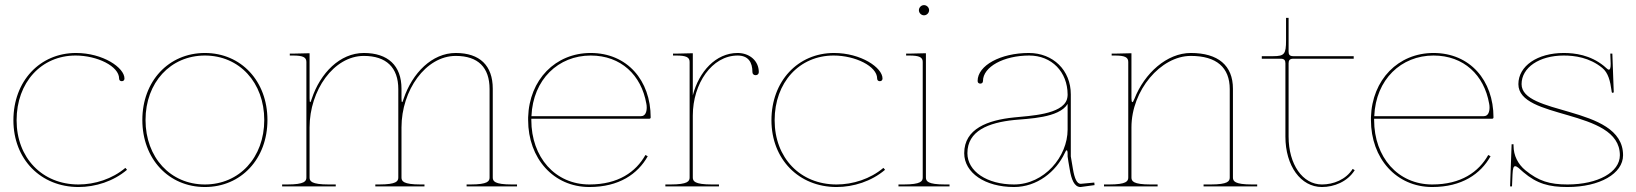

<svg xmlns="http://www.w3.org/2000/svg" viewBox="-20 -730 6407 752"><path d="M32.5 -259C32.5 -106.5 139.5 2.5 287.5 2.5C353.5 2.5 424 -19.5 477.5 -65L471 -72.5C419.5 -29 351.5 -7.5 287.5 -7.5C145 -7.5 45 -112 45 -259C45 -407 141.5 -512.5 276 -512.5C361 -512.5 446.5 -470.5 446.5 -422.5C446.5 -416 450.5 -412 457 -412C463.5 -412 467.5 -416 467.5 -422.5C467.5 -465 383.5 -522.5 277.5 -522.5C136 -522.5 32.5 -412 32.5 -259Z M782.5 -522.5C640.5 -522.5 537.5 -412 537.5 -260C537.5 -108 640.5 2.5 782.5 2.5C924.5 2.5 1027.5 -108 1027.5 -260C1027.5 -412 924.5 -522.5 782.5 -522.5ZM782.5 -512.5C917.5 -512.5 1015 -406.5 1015 -260C1015 -113.5 917.5 -7.5 782.5 -7.5C647.5 -7.5 550 -113.5 550 -260C550 -406.5 647.5 -512.5 782.5 -512.5Z M1115 -520V-512.5H1127.5C1166 -512.5 1180 -506 1180 -487.5V-35C1180 -20.5 1173.5 -7.5 1105 -7.5H1085V0H1295V-7.5H1267.5C1199 -7.5 1192.5 -20.5 1192.5 -35V-231C1192.5 -376 1287 -511 1405 -511C1493 -511 1540 -465.5 1540 -381V-35C1540 -20.5 1533.5 -7.5 1465 -7.5H1450V0H1642.5V-7.5H1627.5C1559 -7.5 1552.5 -20.5 1552.5 -35V-231C1552.5 -376 1647 -511 1765 -511C1853 -511 1897.5 -465.5 1897.5 -381V-35C1897.5 -20.5 1891 -7.5 1822.5 -7.5H1807.5V0H2005V-7.5H1985C1916.5 -7.5 1910 -20.5 1910 -35V-382.5C1910 -473.5 1859 -522.5 1765 -522.5C1672 -522.5 1595 -444 1561 -343.5C1559 -336.5 1556.5 -330 1555 -330C1553.5 -330 1552.5 -333 1552.5 -344.5V-382.5C1552.5 -473.5 1499 -522.5 1405 -522.5C1311.5 -522.5 1234.5 -444 1201 -343C1199 -336 1196.5 -330 1195 -330C1193.5 -330 1192.5 -333 1192.5 -344.5V-521.5L1127.5 -520Z M2490.5 -275H2061.5C2067.5 -419.5 2167.5 -512.5 2293.5 -512.5C2412.5 -512.5 2492 -435.5 2511.5 -324C2512.5 -319.5 2513 -314.5 2513 -309C2513 -292.5 2508 -275 2490.5 -275ZM2061 -265H2523.5C2525.5 -265 2528.5 -266.5 2528.5 -270C2528.5 -415 2436.5 -522.5 2293.5 -522.5C2155.5 -522.5 2053 -418 2048.5 -270.5V-260C2048.5 -109.5 2148 2.5 2288.5 2.5C2404.5 2.5 2478 -48.5 2517 -118L2508 -123C2470.5 -56.5 2401.5 -7.5 2288.5 -7.5C2154.5 -7.5 2061 -114 2061 -260Z M2952 -447.5C2952 -492 2915.5 -522.5 2869 -522.5C2783.5 -522.5 2717.5 -449.5 2693.5 -356.5V-521.5L2628.5 -520H2616V-512.5H2628.5C2667 -512.5 2681 -506 2681 -487.5V-35C2681 -20.5 2674.5 -7.5 2606 -7.5H2586V0H2796V-7.5H2768.5C2700 -7.5 2693.5 -20.5 2693.5 -35V-277.5C2693.5 -402.5 2768.5 -512.5 2869 -512.5C2911 -512.5 2927 -486 2927 -447.5C2927 -440.5 2932 -435.5 2939.5 -435.5C2947 -435.5 2952 -440.5 2952 -447.5Z M3001.5 -259C3001.5 -106.5 3108.5 2.5 3256.5 2.5C3322.5 2.5 3393 -19.5 3446.5 -65L3440 -72.5C3388.5 -29 3320.5 -7.5 3256.5 -7.5C3114 -7.5 3014 -112 3014 -259C3014 -407 3110.5 -512.5 3245 -512.5C3330 -512.5 3415.5 -470.5 3415.5 -422.5C3415.5 -416 3419.5 -412 3426 -412C3432.5 -412 3436.5 -416 3436.5 -422.5C3436.5 -465 3352.5 -522.5 3246.5 -522.5C3105 -522.5 3001.5 -412 3001.5 -259Z M3579 -690C3579 -679 3588.5 -670 3599 -670C3610 -670 3619 -679.5 3619 -690C3619 -701 3609.5 -710 3599 -710C3588 -710 3579 -700.5 3579 -690ZM3606.5 -35V-521.5L3541.5 -520H3529V-512.5H3541.5C3580 -512.5 3594 -506 3594 -487.5V-35C3594 -20.5 3587.5 -7.5 3519 -7.5H3499V0H3699V-7.5H3681.5C3613 -7.5 3606.5 -20.5 3606.5 -35Z M4161.5 -323V-222.5C4161.5 -116.5 4070 -7.5 3951.5 -7.5C3845.5 -7.5 3769 -59 3769 -130C3769 -217.5 3851 -249.5 3952 -260C4007 -265.5 4128 -267.5 4161.5 -323ZM4009.5 -522.5C3899 -522.5 3809 -473.5 3809 -413C3809 -406.5 3813 -402.5 3819.5 -402.5C3826 -402.5 3830 -406.5 3830 -413C3830 -468 3911 -512.5 4011 -512.5C4099.5 -512.5 4161 -448 4161.5 -360.5V-357.5C4161.5 -352.5 4160.5 -347 4159 -341.5C4140.5 -281 4013 -276.5 3951 -270C3849 -259.5 3756.5 -226 3756.5 -130C3756.5 -53 3838.5 2.5 3951.5 2.5C4041.5 2.5 4116 -57 4150.5 -131C4153.5 -138 4156 -141.5 4158 -141.5C4160 -141.5 4161.5 -137 4161.5 -128V-117C4161.5 -113 4167 -83.5 4169.5 -68C4176 -27.5 4187.5 2.5 4212 2.5H4212.5L4267 -5L4266 -15L4212.5 -10C4198.5 -10.5 4189 -28 4182 -70L4174 -117.5V-360.5C4174 -454.5 4105 -522.5 4009.5 -522.5Z M4334 -520V-512.5H4346.5C4385 -512.5 4399 -506 4399 -487.5V-35C4399 -20.5 4392.5 -7.5 4324 -7.5H4304V0H4514V-7.5H4486.5C4418 -7.5 4411.5 -20.5 4411.5 -35V-231C4411.5 -376 4526 -511 4644 -511C4745 -511 4796.5 -465.5 4796.5 -381V-35C4796.5 -20.5 4790 -7.5 4721.5 -7.5H4694V0H4904V-7.5H4884C4815.5 -7.5 4809 -20.5 4809 -35V-382.5C4809 -473.5 4751 -522.5 4644 -522.5C4550.5 -522.5 4462.5 -443.5 4423 -342.5C4419.5 -333.5 4417 -330 4415 -330C4412.5 -330 4411.5 -337 4411.5 -345.5V-521.5L4346.5 -520Z M4922 -500H4996.5C5010 -500 5014.5 -493.5 5014.5 -482.5V-195C5014.5 -80.5 5074.5 2.5 5157.5 2.5C5205 2.5 5257.5 -18 5286 -63.5L5278 -68.5C5251.5 -26.5 5202.5 -7.5 5157.5 -7.5C5082 -7.5 5027 -86 5027 -195V-482.5C5027 -493.5 5031.5 -500 5045 -500H5282V-510H5045C5031.5 -510 5027 -516 5027 -527V-660H5017V-571.5C5017 -518.5 5010.5 -510 4967 -510H4922Z M5791.5 -275H5362.5C5368.5 -419.5 5468.5 -512.5 5594.5 -512.5C5713.5 -512.5 5793 -435.5 5812.5 -324C5813.5 -319.5 5814 -314.5 5814 -309C5814 -292.5 5809 -275 5791.5 -275ZM5362 -265H5824.5C5826.5 -265 5829.5 -266.5 5829.5 -270C5829.5 -415 5737.5 -522.5 5594.5 -522.5C5456.5 -522.5 5354 -418 5349.5 -270.5V-260C5349.5 -109.5 5449 2.5 5589.5 2.5C5705.5 2.5 5779 -48.5 5818 -118L5809 -123C5771.5 -56.5 5702.5 -7.5 5589.5 -7.5C5455.5 -7.5 5362 -114 5362 -260Z M6104.5 -522.5C6001.5 -522.5 5927 -471.5 5927 -400.5C5927 -331 6023.5 -307 6121.5 -278.5C6222.5 -249 6324.5 -215 6324.5 -122C6324.5 -55.5 6238.5 -7.5 6119.5 -7.5C6049 -7.5 6006 -21 5954.5 -63C5926 -86.5 5908 -120 5908 -159.5V-165H5900.5L5894.5 0H5902L5904 -47C5905 -70.5 5908 -79 5914.5 -79C5921.5 -79 5933 -68 5946 -56C6000 -10 6047.5 2.5 6119.5 2.5C6245.5 2.5 6337 -50 6337 -122C6337 -223.5 6230.5 -261 6128 -291C6032 -319 5939.5 -340.5 5939.5 -400.5C5939.5 -465.5 6009 -512.5 6104.5 -512.5C6147 -512.5 6205.5 -505 6255.5 -464C6279 -445 6287 -412 6292 -374L6292.5 -370C6292.5 -368 6294 -366.5 6296.5 -366.5C6299 -366.5 6300.5 -368 6300.5 -370L6295 -520H6287C6288 -492 6288.5 -482.5 6288.5 -480C6288.5 -464.5 6286.5 -457 6281 -457C6277 -457 6271.5 -464 6261.5 -472C6208 -515 6148 -522.5 6104.5 -522.5Z"/></svg>

Font: Znikomit
Style: Regular
Weight: 100
Designer: gluk
Foundry: gluk
Version: Version 0.55